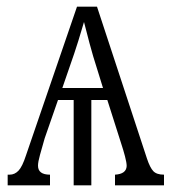

<svg xmlns="http://www.w3.org/2000/svg" viewBox="-20 -556 516 576"><path d="M3 0V-32H9Q24 -32 35.5 -44Q47 -56 58 -90L211 -536H271L421 -80Q430 -53 440 -42.5Q450 -32 472 -32V0H325V-32Q359 -34 360 -58Q360 -68 355 -87Q350 -106 344 -124L302 -256H254V0H201V-256H154L114 -141Q106 -113 100 -91.5Q94 -70 94 -59Q94 -32 130 -32V0ZM167 -292H289L272 -347Q259 -387 248.5 -426.5Q238 -466 232 -490Q226 -469 215 -433.5Q204 -398 187 -350Z"/></svg>

Font: Noto Serif Condensed Light
Style: Regular
Weight: 300
Width: 3
Designer: Monotype Design Team
Foundry: Monotype Imaging Inc.
Version: Version 2.013